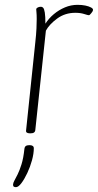

<svg xmlns="http://www.w3.org/2000/svg" viewBox="-20 -550 406 795"><path d="M103 2Q95 2 91 -1Q87 -4 88 -10L126 -373Q130 -409 131 -432.5Q132 -456 132 -471Q132 -490 131 -498.5Q130 -507 130 -511Q130 -514 132 -516Q134 -518 137 -519.5Q140 -521 143.5 -521.5Q147 -522 150 -522Q155 -522 159 -517.5Q163 -513 165.5 -498Q168 -483 168 -452Q182 -474 203 -491.5Q224 -509 249 -519.5Q274 -530 301 -530Q319 -530 333.5 -527Q348 -524 357 -519Q366 -514 365 -509Q365 -506 363 -502.5Q361 -499 358 -495.5Q355 -492 352.5 -489.5Q350 -487 348 -487Q344 -487 328.5 -492Q313 -497 292 -497Q249 -497 216.5 -473Q184 -449 170 -423L126 -10Q125 -4 120.5 -1Q116 2 107 2ZM46 225Q41 225 37.5 223Q34 221 34 215Q34 208 39.5 198Q45 188 53 172Q61 156 69 130.5Q77 105 81 67Q82 58 87 54.5Q92 51 102 51Q120 51 120 64Q120 86 112.5 113.5Q105 141 93 166.5Q81 192 68.5 208.5Q56 225 46 225Z"/></svg>

Font: Asap Thin
Style: Italic
Weight: 250
Italic angle: -6°
Designer: Pablo Cosgaya
Foundry: Omnibus-Type
Version: Version 3.001